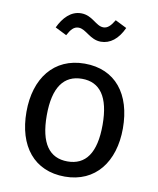

<svg xmlns="http://www.w3.org/2000/svg" viewBox="-87 -842 758 922"><g transform="rotate(10 292.0 -381.0)"><path d="M57 -263C57 -96 142 12 292 12C441 12 527 -101 527 -264C527 -431 443 -539 293 -539C143 -539 57 -426 57 -263ZM156 -263C156 -401 205 -465 293 -465C380 -465 428 -401 428 -264C428 -126 380 -62 292 -62C204 -62 156 -126 156 -263ZM181 -658C197 -688 211 -704 234 -704C270 -704 297 -656 350 -656C395 -656 433 -685 459 -742L403 -770C385 -740 370 -726 350 -726C313 -726 290 -774 234 -774C184 -774 148 -735 125 -686Z"/></g></svg>

Font: FiraGO Unicode
Style: Regular
Weight: 400
Designer: bBox Type
Foundry: bBox Type GmbH
Version: Version 1.001;PS 001.001;hotconv 1.0.88;makeotf.lib2.5.64775